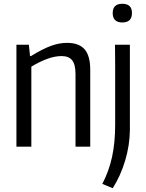

<svg xmlns="http://www.w3.org/2000/svg" viewBox="-20 -777 774 1017"><path d="M628 -658Q577 -658 577 -708Q577 -757 628 -757Q679 -757 679 -708Q679 -658 628 -658ZM522 197Q557 130 573.5 54.5Q590 -21 590 -116Q590 -117 590 -148Q590 -179 590 -225Q590 -271 590 -324.5Q590 -378 590 -425Q590 -472 589.5 -504Q589 -536 589 -540H668V-87Q667 -7 643 73.5Q619 154 577 220ZM67 -540H133L139 -480H144Q204 -517 248.5 -533.5Q293 -550 335 -550Q398 -550 428 -516Q458 -482 458 -406V0H380V-384Q380 -436 362 -458Q344 -480 306 -480Q271 -480 231 -465.5Q191 -451 146 -424V0H67Z"/></svg>

Font: Encode Sans Condensed
Style: Regular
Weight: 400
Designer: Pablo Impallari, Andres Torresi
Foundry: Pablo Impallari, Andres Torresi
Version: Version 1.000; ttfautohint (v1.00) -l 8 -r 50 -G 200 -x 14 -